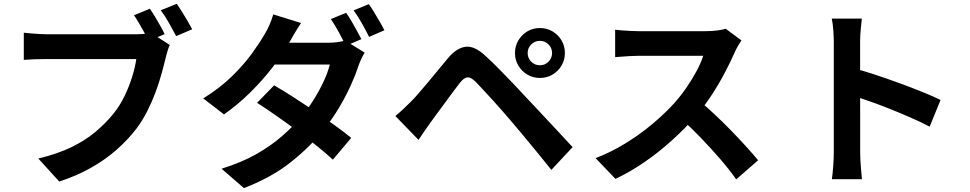

<svg xmlns="http://www.w3.org/2000/svg" viewBox="-20 -888 5040 998"><path d="M759 -842.6Q772.4 -823.7 786.7 -799.7Q801 -775.7 814.1 -752.4Q827.1 -729.1 835.8 -710.6L752.4 -675.6Q742.4 -696.3 729.8 -719.4Q717.3 -742.4 703.7 -765.7Q690.2 -788.9 676.6 -808.8ZM898.9 -868.4Q911.6 -850.3 926.6 -826.1Q941.6 -801.9 955.6 -777.8Q969.5 -753.7 979 -735.8L895.6 -700.2Q879.4 -731.2 857.9 -769.3Q836.5 -807.4 815.7 -834.6ZM862.5 -654.2Q855.6 -640.2 850.2 -620.8Q844.8 -601.4 840.5 -585Q831.9 -548.5 819.2 -502.8Q806.5 -457.1 788.3 -407.9Q770.1 -358.7 745.7 -310.7Q721.3 -262.6 690.2 -220.6Q644.9 -161.3 585.3 -109Q525.7 -56.7 451.5 -15.1Q377.3 26.6 288 55.6L179.1 -64.1Q278.8 -87.8 351.2 -123Q423.7 -158.2 477 -203.2Q530.3 -248.1 571 -298.7Q604.3 -340.6 628 -389.9Q651.6 -439.1 666.9 -488.7Q682.3 -538.2 688.5 -581.1Q673.7 -581.1 638.9 -581.1Q604.1 -581.1 557.8 -581.1Q511.6 -581.1 461 -581.1Q410.5 -581.1 363.3 -581.1Q316.1 -581.1 278.7 -581.1Q241.3 -581.1 222.7 -581.1Q188.4 -581.1 155.9 -579.8Q123.5 -578.5 103.7 -576.7V-718Q119.1 -716.3 140.4 -714.4Q161.8 -712.5 184.4 -711.2Q207 -709.9 223 -709.9Q238.8 -709.9 268.7 -709.9Q298.6 -709.9 337.3 -709.9Q376 -709.9 418.7 -709.9Q461.4 -709.9 503.6 -709.9Q545.8 -709.9 582.8 -709.9Q619.9 -709.9 647 -709.9Q674.1 -709.9 685.7 -709.9Q700.8 -709.9 722.5 -711.2Q744.2 -712.5 763.9 -717.6Z M1779.1 -821.4Q1792.1 -803.6 1806.7 -778.5Q1821.3 -753.3 1835.1 -728.3Q1849 -703.3 1858.4 -684.4L1778.1 -650.1Q1762.6 -680.9 1741.2 -720.5Q1719.8 -760.1 1699.8 -788.9ZM1897.2 -866.6Q1910.5 -847.8 1925.7 -822.5Q1940.9 -797.2 1955.2 -772.7Q1969.6 -748.2 1978 -730.6L1898.5 -696.3Q1883.1 -727.9 1860.9 -767Q1838.6 -806.1 1818.2 -834.1ZM1404.9 -444.5Q1451 -417.8 1505.9 -382.5Q1560.8 -347.2 1616.5 -309Q1672.3 -270.9 1721.8 -235.3Q1771.3 -199.6 1805.6 -171.3L1710.3 -58.1Q1677.4 -88.6 1628.8 -128Q1580.2 -167.4 1524.2 -208.7Q1468.3 -250.1 1414 -288Q1359.8 -325.9 1316.3 -353.5ZM1875.4 -614.5Q1866.7 -600.5 1857.8 -581.2Q1848.8 -561.9 1842.1 -542.9Q1827.4 -497 1801.8 -440.9Q1776.1 -384.7 1741 -326.1Q1705.9 -267.4 1661.1 -211.3Q1590.7 -123.7 1490.9 -44.5Q1391 34.8 1247.7 89.7L1131.8 -11Q1236.4 -43.6 1313.2 -87.4Q1389.9 -131.2 1446.7 -181Q1503.6 -230.8 1545.9 -280.8Q1579.7 -320.5 1610.1 -369Q1640.4 -417.5 1662.8 -465.8Q1685.1 -514 1694.2 -552.4H1356L1402.1 -665.9H1686.8Q1710 -665.9 1733.6 -668.9Q1757.3 -672 1773.7 -677.6ZM1544.9 -768.3Q1527 -742 1509.7 -712.2Q1492.5 -682.4 1483.4 -666.5Q1449.6 -606.5 1397.3 -538.7Q1345.1 -471 1280.5 -407.2Q1215.9 -343.4 1144.3 -293.3L1036.4 -376.5Q1124.3 -431.1 1185.8 -491.5Q1247.3 -551.8 1288.6 -608.6Q1329.8 -665.4 1354.7 -708.8Q1366.5 -726.9 1380.1 -757.3Q1393.6 -787.8 1400.3 -813.2Z M2722.7 -612.2Q2722.7 -586 2741.3 -567.3Q2760 -548.7 2786.2 -548.7Q2812.6 -548.7 2831.1 -567.3Q2849.7 -586 2849.7 -612.2Q2849.7 -638.6 2831.1 -657.1Q2812.6 -675.7 2786.2 -675.7Q2760 -675.7 2741.3 -657.1Q2722.7 -638.6 2722.7 -612.2ZM2656.8 -612.2Q2656.8 -648.6 2674.2 -678Q2691.7 -707.4 2721.1 -724.9Q2750.5 -742.3 2786.2 -742.3Q2822.6 -742.3 2852 -724.9Q2881.4 -707.4 2898.9 -678Q2916.3 -648.6 2916.3 -612.2Q2916.3 -576.5 2898.9 -547.1Q2881.4 -517.7 2852 -500.3Q2822.6 -482.8 2786.2 -482.8Q2750.5 -482.8 2721.1 -500.3Q2691.7 -517.7 2674.2 -547.1Q2656.8 -576.5 2656.8 -612.2ZM2035.1 -284.9Q2057.6 -303.6 2076 -320.9Q2094.5 -338.2 2117.5 -361.2Q2135 -378.6 2156.9 -404.1Q2178.9 -429.5 2204.7 -460.2Q2230.5 -490.9 2257.2 -523.6Q2283.9 -556.3 2309.6 -586.8Q2354 -639.5 2401 -645Q2447.9 -650.5 2506 -595.2Q2540 -564 2575.6 -527.8Q2611.1 -491.7 2645.6 -455.7Q2680.1 -419.7 2709.6 -387.4Q2743.6 -351.6 2786.3 -305.8Q2829 -260 2873.7 -212.2Q2918.3 -164.5 2956.3 -123.2L2845.9 -5Q2812.8 -46.9 2775 -92.7Q2737.3 -138.5 2701.1 -182.3Q2664.9 -226.2 2635.4 -260.3Q2613.6 -286.4 2587.3 -315.8Q2560.9 -345.2 2535.2 -373.9Q2509.4 -402.6 2487.4 -425.9Q2465.4 -449.2 2452.1 -463Q2427.5 -487.2 2409.6 -485.8Q2391.8 -484.4 2370.4 -457.2Q2355.6 -438.4 2336 -412.1Q2316.4 -385.9 2295.4 -357.1Q2274.3 -328.4 2254.5 -301.3Q2234.7 -274.2 2219.6 -253.9Q2202.7 -230.4 2185.6 -205.4Q2168.5 -180.5 2155.4 -161Z M3833.9 -677.9Q3827.7 -669.3 3816.6 -650.3Q3805.5 -631.4 3798.8 -615.5Q3778.2 -568.4 3747.6 -510.1Q3717 -451.9 3678.6 -393.2Q3640.2 -334.5 3597.1 -284.5Q3541.3 -220.6 3473.8 -159.4Q3406.3 -98.2 3331.7 -46.6Q3257.1 5 3179.2 41.8L3075.6 -66.1Q3156.6 -96.8 3232.8 -143.9Q3308.9 -191 3374 -246Q3439.1 -301 3485.7 -352.8Q3519.2 -390.5 3548.8 -433.7Q3578.4 -476.9 3601.3 -519.7Q3624.3 -562.5 3635.2 -597.8Q3625.1 -597.8 3599 -597.8Q3572.9 -597.8 3538.3 -597.8Q3503.6 -597.8 3466 -597.8Q3428.3 -597.8 3393.6 -597.8Q3359 -597.8 3332.9 -597.8Q3306.7 -597.8 3295.8 -597.8Q3275.4 -597.8 3252 -596.4Q3228.6 -595 3208.5 -593.3Q3188.4 -591.6 3177.5 -590.9V-733.4Q3191.5 -731.8 3213.8 -730Q3236.1 -728.3 3258.8 -727.2Q3281.4 -726 3295.8 -726Q3309.1 -726 3336.8 -726Q3364.6 -726 3400.6 -726Q3436.7 -726 3475.2 -726Q3513.8 -726 3549.2 -726Q3584.5 -726 3611 -726Q3637.4 -726 3648.5 -726Q3681.7 -726 3709.4 -729.8Q3737.2 -733.5 3752.2 -738.6ZM3610.1 -367.3Q3649.2 -336 3693 -295Q3736.8 -254 3779.7 -210Q3822.7 -165.9 3859.4 -125.3Q3896 -84.8 3920.7 -54.9L3806.8 44.3Q3770.2 -7.5 3722.8 -62.3Q3675.4 -117.1 3622.8 -171.8Q3570.2 -226.5 3516 -274.8Z M4314 -95.8Q4314 -115 4314 -158.6Q4314 -202.2 4314 -259.8Q4314 -317.3 4314 -380Q4314 -442.7 4314 -501.2Q4314 -559.6 4314 -604.6Q4314 -649.6 4314 -670.6Q4314 -697.5 4311.4 -731.3Q4308.9 -765.1 4303.5 -791.3H4459.7Q4457 -765.3 4453.9 -733.5Q4450.8 -701.7 4450.8 -670.6Q4450.8 -643.2 4450.8 -595.3Q4450.8 -547.5 4450.8 -488.9Q4450.8 -430.4 4451 -369.5Q4451.1 -308.6 4451.1 -253Q4451.1 -197.4 4451.1 -155.7Q4451.1 -114.1 4451.1 -95.8Q4451.1 -81.7 4452.2 -56.4Q4453.4 -31.1 4456 -4.2Q4458.5 22.7 4460.3 43.5H4304Q4308.3 14.4 4311.1 -25.8Q4314 -65.9 4314 -95.8ZM4421.4 -532.3Q4471.2 -518.9 4533 -498.4Q4594.8 -477.9 4657.9 -454.8Q4721 -431.7 4776.7 -409.1Q4832.3 -386.6 4868.9 -368.3L4812.2 -229.6Q4770 -252.1 4719 -274.4Q4667.9 -296.8 4615.2 -318.1Q4562.5 -339.4 4512.5 -357.2Q4462.4 -375 4421.4 -388.6Z"/></svg>

Font: Noto Sans HK Thin
Style: Regular
Weight: 100
Designer: Ryoko NISHIZUKA 西塚涼子 (kana, bopomofo & ideographs); Paul D. Hunt (Latin, Greek & Cyrillic); Sandoll Communications 산돌커뮤니
Foundry: Adobe
Version: Version 2.004-H2;hotconv 1.0.118;makeotfexe 2.5.65603